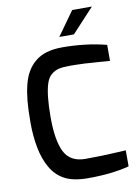

<svg xmlns="http://www.w3.org/2000/svg" viewBox="-101 -1002 775 1074"><g transform="rotate(-10 287.0 -465.0)"><path d="M141 -695Q195 -740 294 -740Q428 -740 545 -710V-619Q545 -619 537 -619.5Q529 -620 515.5 -621Q502 -622 484 -623.5Q466 -625 445 -626Q424 -627 402 -629Q354 -631 316.5 -631Q279 -631 256 -625.5Q233 -620 213.5 -604Q194 -588 184 -558Q163 -496 163 -364.5Q163 -233 196 -168Q229 -103 315 -103Q408 -103 511 -109L545 -111V-20Q447 6 312 6Q227 6 178 -20.5Q129 -47 100.5 -97.5Q72 -148 59.5 -214Q47 -280 47 -354.5Q47 -429 51.5 -477Q56 -525 66.5 -568Q77 -611 95.5 -642Q114 -673 141 -695ZM289 -800 386 -936H498L372 -800Z"/></g></svg>

Font: Exo
Style: DemiBold
Weight: 600
Designer: Natanael Gama
Version: Version 1.00